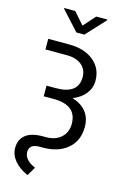

<svg xmlns="http://www.w3.org/2000/svg" viewBox="-165 -1012 848 1299"><g transform="rotate(15 258.5 -362.0)"><path d="M356.4 -520.5Q356.4 -574.2 318.1 -605.5Q279.8 -636.7 213.9 -636.7H64.5V-710.9H210.4Q318.8 -710.9 382.8 -658.2Q446.8 -605.5 446.8 -518.6Q446.8 -468.3 415.3 -428.2Q383.8 -388.2 327.6 -366.2Q391.1 -346.2 424.6 -304Q458 -261.7 458 -198.2Q458 -102.5 393.3 -46.6Q328.6 9.3 219.2 9.3H193.8Q125 10.7 125 64Q125 115.2 188.5 147.5L203.6 154.8L167.5 215.8Q107.9 189.9 73.5 148.9Q39.1 107.9 39.1 59.6Q39.1 0 79.3 -32Q119.6 -64 198.7 -64.5H224.1Q289.6 -64.9 328.4 -101.1Q367.2 -137.2 367.2 -196.3Q367.2 -325.2 210 -327.6H135.3V-401.9H200.7Q356.4 -401.9 356.4 -520.5ZM265.1 -857.4 338.9 -940.4H417V-935.5L293 -801.8H237.3L115.2 -935.5V-940.4H191.9Z"/></g></svg>

Font: SteelSelectRoboto
Style: Roboto-Regular
Weight: 400
Designer: Google
Version: Version 2.137; 2017